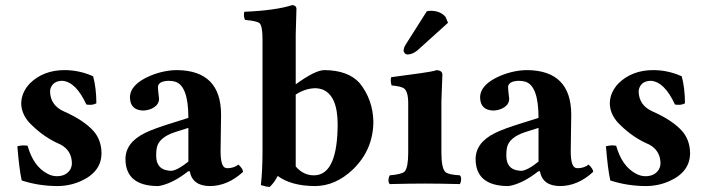

<svg xmlns="http://www.w3.org/2000/svg" viewBox="-20 -718 2769 751"><path d="M47.9 -146Q70.3 -151.4 87.9 -147.9Q110.8 -66.9 165.5 -38.6Q183.6 -28.8 202.1 -28.8Q238.8 -28.8 254.9 -55.2Q260.7 -65.9 261.2 -78.1Q261.2 -129.4 215.8 -153.3Q212.4 -155.3 210 -155.8Q152.8 -181.2 104.5 -228.5Q98.6 -234.4 94.2 -238.8Q63.5 -273.4 63 -314Q64 -357.4 97.2 -392.1Q149.4 -443.4 231.9 -443.8Q289.1 -443.8 341.3 -420.9Q343.3 -419.9 344.2 -419.9Q356.9 -373 356.9 -314Q342.8 -305.2 317.9 -309.1Q276.9 -397.9 224.1 -401.9Q189 -401.9 178.2 -373.5Q175.8 -366.2 175.8 -359.9Q177.2 -305.7 230 -282.2Q307.6 -248 346.2 -205.1Q376.5 -169.9 377 -119.1Q377 -45.4 295.4 -9.3Q252 9.8 204.1 9.8Q129.9 9.3 64.9 -12.2Q55.2 -55.2 47.9 -146Z M722.2 -48.3 715.8 -47.9Q661.6 -4.9 612.3 7.3Q602.5 9.8 595.7 9.8Q471.7 8.3 470.7 -95.2Q470.7 -160.2 546.9 -197.8Q580.6 -214.4 649.9 -235.8L716.8 -256.8Q716.8 -382.3 665.5 -398.4Q654.3 -401.9 639.6 -401.9Q601.1 -400.9 597.7 -379.4Q597.7 -365.7 602.1 -332Q602.1 -304.7 569.3 -291.5Q555.2 -286.1 540 -285.6Q489.3 -287.1 488.3 -336.4Q488.3 -388.2 568.4 -421.9Q621.6 -443.8 673.8 -443.8Q843.8 -441.4 844.7 -271L842.8 -127Q842.8 -68.4 861.3 -61.5Q866.2 -60.1 870.6 -60.1Q895 -60.5 912.6 -74.2Q930.2 -58.1 930.7 -45.9Q870.6 9.8 799.8 9.8Q732.4 8.8 722.2 -48.3ZM716.8 -217.8 664.6 -201.2Q601.6 -180.7 593.3 -140.1Q590.8 -128.4 590.8 -109.9Q590.8 -56.2 638.7 -50.8Q644 -50.3 648.9 -49.8Q672.9 -50.8 716.8 -85.9Z M1006.8 -127V-564.9Q1006.8 -616.7 995.1 -627.4Q983.9 -636.2 938.5 -640.1Q931.6 -654.3 935.5 -671.9Q1059.1 -677.2 1123.5 -698.2Q1138.2 -696.8 1139.6 -685.1Q1139.6 -683.1 1136.7 -583V-388.2Q1213.9 -444.3 1249.5 -443.8Q1341.8 -442.9 1386.7 -393.1Q1438.5 -328.6 1440.4 -243.2Q1440.4 -132.8 1360.4 -55.2Q1292.5 9.3 1212.4 9.8Q1118.7 9.3 1066.4 -29.8Q1052.2 -2.4 1034.7 13.2Q1021 12.7 1000.5 5.9Q1006.8 -52.7 1006.8 -127ZM1136.7 -348.1V-66.9Q1166.5 -32.2 1207.5 -32.2Q1294.9 -32.2 1300.3 -209.5Q1300.8 -220.2 1300.8 -230Q1300.8 -346.7 1239.3 -368.7Q1227.1 -372.6 1214.8 -373Q1174.3 -372.6 1136.7 -348.1Z M1649.4 -673.8Q1655.8 -675.8 1665.5 -675.8Q1703.1 -675.3 1722.7 -651.9L1732.4 -628.9L1612.8 -521Q1593.8 -505.4 1574.7 -504.9Q1564 -504.9 1559.6 -515.6Q1559.1 -518.1 1558.6 -519Q1559.1 -531.7 1566.4 -543ZM1706.5 -122.1Q1706.5 -57.1 1723.6 -43.9Q1736.3 -34.7 1778.8 -32.2Q1787.1 -23.9 1781.7 -4.4Q1780.3 0 1778.8 2Q1692.4 0 1641.6 0Q1588.4 0 1505.4 2H1504.4Q1496.1 -6.3 1501.5 -25.4Q1502.9 -29.8 1504.4 -32.2Q1552.7 -36.1 1563.5 -47.9Q1576.7 -64 1576.7 -122.1V-314Q1576.7 -361.3 1559.1 -373Q1545.9 -380.9 1511.7 -383.8Q1506.3 -401.9 1509.8 -416Q1660.6 -435.5 1680.7 -441.4Q1685.1 -442.9 1687.5 -443.8Q1709.5 -442.4 1710.4 -426.8Q1710.4 -425.3 1706.5 -321.3Z M2091.8 -48.3 2085.4 -47.9Q2031.2 -4.9 1981.9 7.3Q1972.2 9.8 1965.3 9.8Q1841.3 8.3 1840.3 -95.2Q1840.3 -160.2 1916.5 -197.8Q1950.2 -214.4 2019.5 -235.8L2086.4 -256.8Q2086.4 -382.3 2035.2 -398.4Q2023.9 -401.9 2009.3 -401.9Q1970.7 -400.9 1967.3 -379.4Q1967.3 -365.7 1971.7 -332Q1971.7 -304.7 1939 -291.5Q1924.8 -286.1 1909.7 -285.6Q1858.9 -287.1 1857.9 -336.4Q1857.9 -388.2 1938 -421.9Q1991.2 -443.8 2043.5 -443.8Q2213.4 -441.4 2214.4 -271L2212.4 -127Q2212.4 -68.4 2231 -61.5Q2235.8 -60.1 2240.2 -60.1Q2264.6 -60.5 2282.2 -74.2Q2299.8 -58.1 2300.3 -45.9Q2240.2 9.8 2169.4 9.8Q2102.1 8.8 2091.8 -48.3ZM2086.4 -217.8 2034.2 -201.2Q1971.2 -180.7 1962.9 -140.1Q1960.4 -128.4 1960.4 -109.9Q1960.4 -56.2 2008.3 -50.8Q2013.7 -50.3 2018.6 -49.8Q2042.5 -50.8 2086.4 -85.9Z M2350.1 -146Q2372.6 -151.4 2390.1 -147.9Q2413.1 -66.9 2467.8 -38.6Q2485.8 -28.8 2504.4 -28.8Q2541 -28.8 2557.1 -55.2Q2563 -65.9 2563.5 -78.1Q2563.5 -129.4 2518.1 -153.3Q2514.6 -155.3 2512.2 -155.8Q2455.1 -181.2 2406.7 -228.5Q2400.9 -234.4 2396.5 -238.8Q2365.7 -273.4 2365.2 -314Q2366.2 -357.4 2399.4 -392.1Q2451.7 -443.4 2534.2 -443.8Q2591.3 -443.8 2643.6 -420.9Q2645.5 -419.9 2646.5 -419.9Q2659.2 -373 2659.2 -314Q2645 -305.2 2620.1 -309.1Q2579.1 -397.9 2526.4 -401.9Q2491.2 -401.9 2480.5 -373.5Q2478 -366.2 2478 -359.9Q2479.5 -305.7 2532.2 -282.2Q2609.9 -248 2648.4 -205.1Q2678.7 -169.9 2679.2 -119.1Q2679.2 -45.4 2597.7 -9.3Q2554.2 9.8 2506.3 9.8Q2432.1 9.3 2367.2 -12.2Q2357.4 -55.2 2350.1 -146Z"/></svg>

Font: Linux Libertine O
Style: Bold
Weight: 700
Designer: Philipp H. Poll
Foundry: Philipp H. Poll
Version: Version 5.0.0